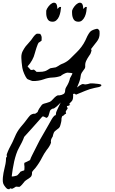

<svg xmlns="http://www.w3.org/2000/svg" viewBox="-180 -643 846 1413"><path d="M561.5 -21.5Q567.4 -17.6 566.4 -14.6Q565.4 -11.7 562 -8.8Q558.6 -5.9 553.7 -4.4Q548.8 -2.9 545.9 -2L516.6 3.9Q479.5 11.7 446.3 25.9Q413.1 40 378.9 53.7Q375 48.8 368.7 46.9Q362.3 44.9 357.4 50.8Q358.4 53.7 358.4 59.6Q358.4 71.3 357.4 78.6Q356.4 85.9 354 91.8Q351.6 97.7 346.7 103Q341.8 108.4 334 116.2Q324.2 126 336.9 126Q330.1 134.8 322.3 135.7Q320.3 136.7 316.4 136.7Q314.5 136.7 312.5 137.7Q311.5 139.6 314.5 146Q317.4 152.3 318.4 154.3Q318.4 155.3 315.4 159.2Q312.5 163.1 309.6 167.5Q306.6 171.9 304.7 176.3Q302.7 180.7 304.7 183.6V191.4Q309.6 193.4 305.2 194.8Q300.8 196.3 299.8 196.3Q298.8 196.3 293.9 200.7Q289.1 205.1 289.1 206.1Q287.1 208 284.7 208.5Q282.2 209 279.3 210.9Q278.3 210.9 276.9 214.4Q275.4 217.8 274.4 221.7Q273.4 225.6 272.5 229.5Q271.5 233.4 272.5 234.4Q272.5 247.1 270 255.9Q267.6 264.6 264.6 277.3Q260.7 293 253.4 299.3Q246.1 305.7 238.3 311Q230.5 316.4 223.1 323.2Q215.8 330.1 211.9 345.7Q210.9 349.6 210 352.5Q209 354.5 209 357.4V359.4Q205.1 366.2 202.6 370.6Q200.2 375 198.2 378.9Q196.3 382.8 195.3 387.7Q194.3 392.6 194.3 399.4Q196.3 402.3 194.8 408.2Q193.4 414.1 190.4 419.9Q187.5 425.8 184.1 431.6Q180.7 437.5 178.7 440.4Q175.8 445.3 171.9 450.2Q168 455.1 164.1 460Q143.6 488.3 129.9 515.6Q109.4 556.6 80.1 593.8Q74.2 600.6 66.9 608.4Q59.6 616.2 55.7 624V630.9Q55.7 650.4 44.9 660.2Q34.2 669.9 18.6 678.7Q13.7 682.6 7.8 686.5Q2 690.4 -2 696.3Q-7.8 704.1 -18.1 715.8Q-28.3 727.5 -37.1 732.4Q-39.1 732.4 -49.8 731.4Q-60.5 730.5 -62.5 730.5Q-64.5 731.4 -68.8 734.4Q-73.2 737.3 -78.1 740.2Q-83 743.2 -87.9 745.1Q-92.8 747.1 -93.8 746.1Q-99.6 743.2 -103.5 743.2Q-105.5 743.2 -107.9 745.6Q-110.4 748 -112.3 750Q-120.1 748 -124 748Q-126 748 -130.4 744.1Q-134.8 740.2 -139.2 734.9Q-143.6 729.5 -147 724.6Q-150.4 719.7 -151.4 717.8Q-158.2 707 -159.2 692.4Q-160.2 677.7 -158.7 661.6Q-157.2 645.5 -154.3 629.9Q-151.4 614.3 -148.4 602.5Q-143.6 583 -139.6 563Q-135.7 543 -135.7 523.4Q-135.7 518.6 -133.8 515.6Q-131.8 512.7 -129.9 509.8Q-127.9 507.8 -128.9 505.4Q-129.9 502.9 -130.9 501Q-131.8 498 -128.9 489.3Q-126 480.5 -121.6 470.2Q-117.2 460 -112.8 450.7Q-108.4 441.4 -106.4 438.5Q-86.9 403.3 -70.8 364.3Q-54.7 325.2 -29.3 293.9Q-14.6 276.4 0 258.8Q14.6 241.2 28.3 221.7Q34.2 213.9 38.1 210Q43.9 202.1 55.7 197.3Q67.4 192.4 78.1 194.3Q79.1 194.3 87.4 188.5Q95.7 182.6 96.7 181.6Q100.6 168.9 109.4 154.8Q118.2 140.6 127 129.9Q132.8 123 142.6 120.1Q152.3 117.2 163.6 114.3Q174.8 111.3 185.5 106.9Q196.3 102.5 205.1 91.8Q211.9 84 223.1 73.2Q234.4 62.5 245.1 58.6Q254.9 60.5 272 55.7Q289.1 50.8 294.9 42Q299.8 35.2 299.8 19.5Q299.8 11.7 306.2 0Q312.5 -11.7 316.4 -17.6Q321.3 -25.4 324.2 -33.2Q327.1 -41 330.1 -48.8Q332 -53.7 333 -58.1Q334 -62.5 335 -67.4Q335.9 -68.4 338.9 -74.2Q341.8 -80.1 345.2 -85.9Q348.6 -91.8 351.1 -97.2Q353.5 -102.5 352.5 -103.5Q352.5 -104.5 346.7 -105.5Q340.8 -106.4 334.5 -106.9Q328.1 -107.4 322.3 -107.9Q316.4 -108.4 315.4 -108.4Q311.5 -108.4 304.2 -105.5Q296.9 -102.5 288.6 -98.6Q280.3 -94.7 274.4 -90.3Q268.6 -85.9 267.6 -84Q236.3 -73.2 205.1 -72.3Q173.8 -71.3 142.6 -59.6Q124 -52.7 102.1 -49.3Q80.1 -45.9 59.6 -46.9Q58.6 -46.9 53.7 -48.3Q48.8 -49.8 43 -52.2Q37.1 -54.7 32.2 -56.6Q27.3 -58.6 26.4 -58.6Q21.5 -60.5 17.1 -65.9Q12.7 -71.3 9.3 -77.6Q5.9 -84 2.9 -90.3Q0 -96.7 -2 -100.6Q-6.8 -111.3 -10.3 -122.1Q-13.7 -132.8 -15.6 -143.6Q-16.6 -143.6 -16.6 -151.4Q-16.6 -155.3 -17.6 -158.2Q-21.5 -184.6 -22.9 -216.8Q-24.4 -249 -9.8 -272.5Q-5.9 -279.3 -1 -287.6Q3.9 -295.9 8.8 -301.8Q12.7 -306.6 15.6 -309.6Q18.6 -312.5 22.5 -317.4Q23.4 -319.3 26.4 -321.8Q29.3 -324.2 29.3 -325.2Q40 -335.9 48.8 -347.7Q57.6 -359.4 65.4 -371.1Q67.4 -374 71.3 -378.4Q75.2 -382.8 79.6 -387.2Q84 -391.6 88.9 -394Q93.8 -396.5 97.7 -394.5Q102.5 -394.5 106.9 -394.5Q111.3 -394.5 116.2 -393.6Q121.1 -385.7 123.5 -380.9Q126 -376 126.5 -370.6Q127 -365.2 126.5 -358.9Q126 -352.5 126 -343.8Q121.1 -339.8 115.2 -335.9Q109.4 -332 103.5 -328.1Q101.6 -326.2 97.2 -315.4Q92.8 -304.7 88.4 -291.5Q84 -278.3 80.6 -266.1Q77.1 -253.9 76.2 -251Q70.3 -225.6 56.2 -200.2Q42 -174.8 24.4 -156.2L23.4 -153.3Q30.3 -146.5 35.6 -140.1Q41 -133.8 46.9 -127.9Q58.6 -127.9 69.3 -130.9Q74.2 -127 79.6 -123Q85 -119.1 88.9 -114.3Q101.6 -114.3 111.8 -114.3Q122.1 -114.3 131.3 -115.2Q140.6 -116.2 150.4 -119.1Q160.2 -122.1 170.9 -128.9Q174.8 -130.9 182.6 -136.2Q190.4 -141.6 195.3 -141.6L230.5 -147.5Q239.3 -151.4 247.6 -156.7Q255.9 -162.1 263.7 -167Q268.6 -169.9 274.9 -172.4Q281.2 -174.8 286.1 -176.8Q316.4 -190.4 338.4 -212.9Q360.4 -235.4 383.8 -257.8Q402.3 -275.4 419.4 -298.3Q436.5 -321.3 447.3 -343.8Q454.1 -360.4 462.9 -377.4Q471.7 -394.5 482.4 -408.2Q490.2 -417 504.9 -422.9Q519.5 -428.7 531.2 -430.7Q539.1 -432.6 545.9 -425.3Q552.7 -418 552.7 -411.1Q553.7 -392.6 551.8 -379.9Q549.8 -367.2 544.9 -356.9Q540 -346.7 532.2 -336.4Q524.4 -326.2 512.7 -311.5L490.2 -282.2Q489.3 -280.3 490.7 -279.3Q492.2 -278.3 493.2 -276.4Q494.1 -274.4 493.2 -270Q492.2 -265.6 490.2 -259.8Q488.3 -253.9 486.3 -249Q484.4 -244.1 483.4 -243.2Q482.4 -243.2 481.4 -240.7Q480.5 -238.3 478.5 -236.3L474.6 -230.5Q461.9 -211.9 453.6 -193.8Q445.3 -175.8 447.3 -153.3Q447.3 -144.5 442.9 -137.7Q438.5 -130.9 432.6 -123.5Q426.8 -116.2 420.9 -106.4Q415 -96.7 413.1 -80.1Q412.1 -76.2 412.1 -73.2Q412.1 -71.3 411.6 -70.3Q411.1 -69.3 411.1 -68.4V-66.4Q406.2 -46.9 400.4 -32.7Q394.5 -18.6 386.7 1Q387.7 1 393.1 -3.9Q398.4 -8.8 405.8 -13.7Q413.1 -18.6 421.4 -22.5Q429.7 -26.4 437.5 -23.4Q443.4 -21.5 451.2 -22Q459 -22.5 466.3 -24.4Q473.6 -26.4 478.5 -27.8Q483.4 -29.3 484.4 -29.3Q493.2 -29.3 501 -29.3Q508.8 -29.3 516.6 -28.3Q517.6 -27.3 522.9 -27.3Q528.3 -27.3 535.6 -26.4Q543 -25.4 550.3 -24.4Q557.6 -23.4 561.5 -21.5ZM266.6 111.3Q263.7 114.3 255.9 122.6Q248 130.9 238.8 139.2Q229.5 147.5 220.7 152.8Q211.9 158.2 208 156.2L200.2 160.2Q190.4 165 187.5 173.8Q184.6 182.6 182.1 192.4Q179.7 202.1 176.3 210.9Q172.9 219.7 162.1 224.6Q149.4 218.8 144 215.8Q138.7 212.9 134.8 213.9Q130.9 214.8 126 221.2Q121.1 227.5 109.4 240.2Q82 271.5 54.2 302.2Q26.4 333 -2 364.3Q-8.8 383.8 -19 404.3Q-29.3 424.8 -40 444.3Q-51.8 464.8 -60.5 491.2Q-69.3 517.6 -75.7 545.4Q-82 573.2 -86.4 601.6Q-90.8 629.9 -93.8 654.3Q-92.8 656.2 -86.9 655.8Q-81.1 655.3 -74.7 653.8Q-68.4 652.3 -62.5 650.9Q-56.6 649.4 -54.7 648.4Q-53.7 648.4 -49.8 644.5Q-45.9 640.6 -41.5 635.7Q-37.1 630.9 -33.7 626.5Q-30.3 622.1 -30.3 621.1Q-26.4 619.1 -16.6 615.2Q-6.8 611.3 -2.9 611.3Q-1 611.3 -0.5 603.5Q0 595.7 0 593.8V577.1Q-2 575.2 -1.5 566.4Q-1 557.6 -1 555.7Q9.8 550.8 20 545.9Q30.3 541 41 535.2Q43.9 526.4 47.9 517.1Q51.8 507.8 56.6 499Q76.2 461.9 93.8 425.3Q111.3 388.7 133.8 351.6Q150.4 324.2 165.5 296.4Q180.7 268.6 197.3 240.2Q198.2 238.3 201.7 232.4Q205.1 226.6 209.5 220.7Q213.9 214.8 218.3 210.4Q222.7 206.1 225.6 206.1Q230.5 206.1 231.4 198.7Q232.4 191.4 232.4 188.5Q232.4 184.6 237.8 172.4Q243.2 160.2 249.5 147Q255.9 133.8 261.2 123Q266.6 112.3 266.6 111.3ZM269.5 -590.8Q268.6 -576.2 265.1 -557.1Q261.7 -538.1 254.4 -521Q247.1 -503.9 233.9 -492.7Q220.7 -481.4 201.2 -483.4Q189.5 -484.4 181.6 -489.7Q173.8 -495.1 169.4 -503.9Q165 -512.7 162.6 -522.9Q160.2 -533.2 160.2 -543V-564.5Q163.1 -577.1 175.8 -594.2Q188.5 -611.3 203.1 -619.1Q217.8 -627 229.5 -619.6Q241.2 -612.3 242.2 -577.1Q248 -582 253.9 -588.4Q259.8 -594.7 269.5 -590.8ZM459 -590.8Q458 -576.2 455.1 -557.1Q452.1 -538.1 444.3 -521Q436.5 -503.9 423.8 -492.7Q411.1 -481.4 391.6 -483.4Q379.9 -484.4 372.1 -489.7Q364.3 -495.1 359.9 -503.9Q355.5 -512.7 353 -522.9Q350.6 -533.2 350.6 -543Q349.6 -545.9 350.1 -554.2Q350.6 -562.5 350.6 -564.5Q353.5 -577.1 366.2 -594.2Q378.9 -611.3 393.6 -619.1Q408.2 -627 419.9 -619.6Q431.6 -612.3 432.6 -577.1Q438.5 -582 444.3 -588.4Q450.2 -594.7 459 -590.8Z"/></svg>

Font: Homemade Apple
Style: Regular
Weight: 400
Designer: Font Diner, Inc
Foundry: Font Diner, Inc
Version: Version 1.000